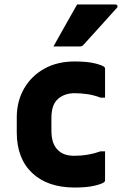

<svg xmlns="http://www.w3.org/2000/svg" viewBox="-20 -827 546 859"><path d="M314 -552Q370 -552 404.5 -543.5Q439 -535 447 -527Q450 -524 450 -519V-390H430Q402 -401 373 -405.5Q344 -410 313 -410Q269 -410 239.5 -384.5Q210 -359 210 -299V-243Q210 -180 242 -153Q266 -130 313 -130Q344 -130 373 -135Q402 -140 430 -150H450V-21Q450 -16 447 -13Q439 -5 404.5 3.5Q370 12 314 12Q193 12 124 -53Q55 -118 55 -235V-301Q55 -374 87.5 -430.5Q120 -487 178 -519.5Q236 -552 314 -552ZM325 -807H496Q502 -807 505 -802Q508 -797 503 -792Q465 -749 431.5 -712.5Q398 -676 354 -627Q348 -619 337 -619H219Q245 -666 271.5 -712.5Q298 -759 325 -807Z"/></svg>

Font: Recursive Sn Lnr St XBd
Style: Regular
Weight: 800
Version: Version 1.079;hotconv 1.0.112;makeotfexe 2.5.65598; ttfautoh